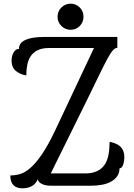

<svg xmlns="http://www.w3.org/2000/svg" viewBox="-20 -1010 726 1044"><path d="M246 -749Q210 -749 186 -737.5Q162 -726 148 -706Q134 -686 128.5 -658.5Q123 -631 123 -600Q93 -604 68 -623Q43 -642 43 -681Q43 -706 54 -725Q65 -744 83 -744Q83 -777 118.5 -793Q154 -809 217 -809H618V-750Q606 -750 593.5 -736Q581 -722 563.5 -689.5Q546 -657 520.5 -604.5Q495 -552 457 -474L256 -67H443Q482 -67 508 -79.5Q534 -92 549 -114.5Q564 -137 570 -169Q576 -201 576 -239Q591 -236 605.5 -230.5Q620 -225 631.5 -215.5Q643 -206 649.5 -191Q656 -176 656 -155Q656 -134 649.5 -114.5Q643 -95 630 -95Q630 -71 618 -53Q606 -35 585 -23Q564 -11 535 -5.5Q506 0 472 0H267Q258 0 246 -0.5Q234 -1 221.5 -4.5Q209 -8 199 -15Q189 -22 185 -35Q175 -10 153 2Q131 14 103 14Q36 14 36 -56Q63 -56 90 -64Q117 -72 146.5 -98Q176 -124 209 -172.5Q242 -221 281 -303L491 -749ZM293 -919Q293 -949 314 -969.5Q335 -990 364 -990Q393 -990 413.5 -969.5Q434 -949 434 -919Q434 -889 413.5 -868.5Q393 -848 364 -848Q335 -848 314 -868.5Q293 -889 293 -919Z"/></svg>

Font: Milonga
Style: Regular
Weight: 400
Designer: Pablo Impallari, Brenda Gallo, Rodrigo Fuenzalida
Foundry: Pablo Impallari, Brenda Gallo, Rodrigo Fuenzalida
Version: Version 1.000; ttfautohint (v0.93) -l 8 -r 50 -G 200 -x 14 -